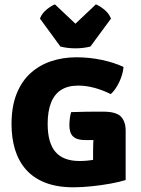

<svg xmlns="http://www.w3.org/2000/svg" viewBox="-20 -822 628 858"><path d="M532 -523Q529.5 -490.5 512.8 -455.2Q496 -420 475 -401.5Q437.5 -420 400.8 -429.8Q364 -439.5 329.5 -439.5Q283.5 -439.5 253.2 -420.2Q223 -401 208 -362.8Q193 -324.5 193 -268.5Q193 -183.5 228 -143Q263 -102.5 335.5 -102.5Q369.5 -102.5 403 -108.8Q436.5 -115 460.5 -120.5L541.5 -17.5Q515 -9 474 -1.5Q433 6 389 10.5Q345 15 309 15Q234.5 15 181.5 -6Q128.5 -27 95.5 -65Q62.5 -103 47 -154.2Q31.5 -205.5 31.5 -266.5Q31.5 -346.5 54.5 -403.5Q77.5 -460.5 117.8 -496.2Q158 -532 210.2 -549Q262.5 -566 321.5 -566Q380.5 -566 435.2 -554.2Q490 -542.5 532 -523ZM396 -146Q396 -180.5 398.8 -218.2Q401.5 -256 408 -278.5L541.5 -237.5V-17.5L396 -15.5ZM298 -321Q334 -322.5 369.5 -322.8Q405 -323 441.5 -323Q499 -323 520.2 -301Q541.5 -279 541.5 -238.5V-197Q499 -196 450.8 -196Q402.5 -196 361 -196Q324 -196 307 -211.8Q290 -227.5 290 -262Q290 -275.5 292.2 -293.5Q294.5 -311.5 298 -321ZM250 -614 158.5 -739Q167.5 -763 189 -780Q210.5 -797 225.5 -802.5L317 -716L408.5 -802.5Q423.5 -797 445 -780Q466.5 -763 476 -739L384 -614Q370.5 -610.5 353 -608.2Q335.5 -606 317 -606Q298.5 -606 281 -608.2Q263.5 -610.5 250 -614Z"/></svg>

Font: Signika SC
Style: Regular
Weight: 300
Designer: Anna Giedryś
Foundry: Anna Giedryś
Version: Version 2.000